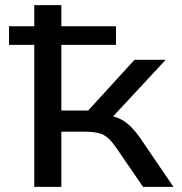

<svg xmlns="http://www.w3.org/2000/svg" viewBox="-20 -725 706 745"><path d="M113 0V-551H15V-623H113V-705H218V-623H430V-551H218V-296H322L502 -493H623L399 -252L385 -279Q418 -276 441 -266Q464 -256 484.5 -236.5Q505 -217 527 -185L653 0H535L430 -153Q414 -176 399 -189.5Q384 -203 363 -208.5Q342 -214 308 -214H218V0Z"/></svg>

Font: Nunito Sans 7pt SemiExpanded Medium
Style: Regular
Weight: 500
Width: 6
Designer: Vernon Adams
Foundry: Vernon Adams
Version: Version 3.101;gftools[0.9.27]